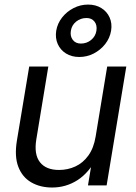

<svg xmlns="http://www.w3.org/2000/svg" viewBox="-20 -815 597 844"><path d="M209 9.3Q156.7 9.3 117.4 -13.4Q78.1 -36.1 60.5 -81.8Q43 -127.4 54.2 -196.3L108.4 -522.5H192.4L139.6 -202.1Q128.9 -136.2 155.5 -102.1Q182.1 -67.9 239.7 -67.9Q277.8 -67.9 311.3 -83.3Q344.7 -98.6 368.4 -131.3Q392.1 -164.1 400.4 -214.8L451.2 -522.5H535.2L448.7 0H366.7L387.7 -126.5H408.7Q371.6 -55.7 320.8 -23.2Q270 9.3 209 9.3ZM328.6 -564.5Q294.9 -564.5 270.3 -579.8Q245.6 -595.2 233.9 -621.3Q222.2 -647.5 227.1 -679.7Q232.4 -711.9 252.9 -738Q273.4 -764.2 303.5 -779.5Q333.5 -794.9 367.2 -794.9Q400.9 -794.9 425.5 -779.5Q450.2 -764.2 461.9 -738Q473.6 -711.9 468.3 -679.7Q462.9 -647.5 442.4 -621.3Q421.9 -595.2 392.1 -579.8Q362.3 -564.5 328.6 -564.5ZM335.4 -623.5Q361.3 -623.5 380.6 -639.4Q399.9 -655.3 403.8 -679.7Q407.7 -704.6 395.3 -720.2Q382.8 -735.8 360.4 -735.8Q334.5 -735.8 314.9 -720.2Q295.4 -704.6 291.5 -679.7Q287.6 -655.8 300 -639.6Q312.5 -623.5 335.4 -623.5Z"/></svg>

Font: Inter 28pt
Style: Italic
Weight: 400
Italic angle: -9.3988°
Designer: Rasmus Andersson
Foundry: rsms
Version: Version 4.001;git-66647c0bb